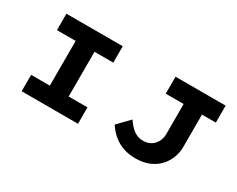

<svg xmlns="http://www.w3.org/2000/svg" viewBox="-93 -1096 1850 1501"><g transform="rotate(30 831.5 -345.0)"><path d="M158.7 0V-148.1H327.5V-551.9H158.7V-700H667.2V-551.9H497.5V-148.1H667.2V0ZM1191.1 10Q1131.5 10 1085.4 -5.4Q1039.3 -20.9 1006.4 -44.8Q973.5 -68.7 951.8 -94Q930.2 -119.3 919 -137.9L1019.3 -241.7Q1031.4 -224.9 1045.8 -207Q1060.2 -189.1 1078.3 -173.7Q1096.3 -158.4 1119.8 -148.8Q1143.2 -139.2 1172.7 -139.2Q1214.2 -139.2 1243.6 -157.6Q1273 -175.9 1289.1 -207.3Q1305.3 -238.7 1305.3 -275.8V-546.8H1143.7V-700H1595.7V-546.8H1470.7V-256Q1470.7 -200.6 1450.8 -152Q1431 -103.4 1394.9 -67.1Q1358.8 -30.7 1307.6 -10.4Q1256.4 10 1191.1 10Z"/></g></svg>

Font: Lexend Peta
Style: Regular
Weight: 400
Designer: Bonnie Shaver-Troup, Thomas Jockin
Foundry: Lexend
Version: Version 1.007